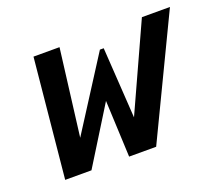

<svg xmlns="http://www.w3.org/2000/svg" viewBox="-87 -593 818 714"><g transform="rotate(-20 322.5 -235.5)"><path d="M645 -471 419 0H312L302 -224L163 0H59L105 -471H208L165 -128L346 -411H361L379 -131L534 -471Z"/></g></svg>

Font: Intel One Mono Medium
Style: Italic
Weight: 500
Italic angle: -16°
Monospace: yes
Designer: Fred Shallcrass
Foundry: Frere-Jones Type LLC
Version: Version 1.400;hotconv 1.1.0;makeotfexe 2.6.0;FJTRelease1.4